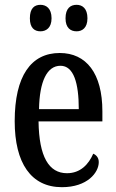

<svg xmlns="http://www.w3.org/2000/svg" viewBox="-20 -767 481 797"><path d="M298 -637C321 -637 343 -651 343 -691C343 -733 321 -747 298 -747C273 -747 252 -733 252 -691C252 -651 273 -637 298 -637ZM148 -637C171 -637 194 -651 194 -691C194 -733 171 -747 148 -747C123 -747 104 -733 104 -691C104 -651 123 -637 148 -637ZM237 10C343 10 390 -51 390 -94C390 -113 379 -124 367 -129C348 -85 314 -48 258 -48C183 -48 142 -116 140 -263H405V-305C405 -463 338 -547 228 -547C109 -547 41 -452 41 -264C41 -90 109 10 237 10ZM307 -314H142C144 -429 175 -494 231 -494C286 -494 307 -422 307 -314Z"/></svg>

Font: Noto Serif Tamil ExtraCondensed Medium
Style: Italic
Weight: 500
Width: 2
Italic angle: -12°
Designer: Indian Type Foundry, Tom Grace, and the Monotype Design Team
Foundry: Monotype Imaging Inc.
Version: Version 2.003